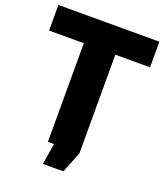

<svg xmlns="http://www.w3.org/2000/svg" viewBox="-155 -841 918 1070"><g transform="rotate(20 304.5 -306.0)"><path d="M227 125 247 0H211V-585H5V-737H604V-585H398V0L348 125Z"/></g></svg>

Font: Tomorrow
Style: Bold
Weight: 700
Designer: Tony de Marco, Monica Rizzolli
Foundry: Just in Type
Version: Version 2.002